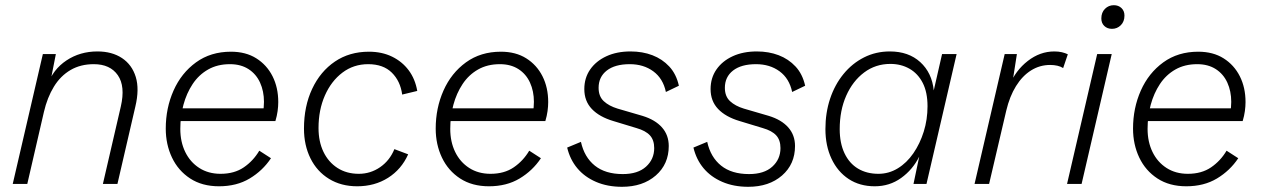

<svg xmlns="http://www.w3.org/2000/svg" viewBox="-20 -708 4864 739"><path d="M29 0 145 -500H195L171 -378L163 -381Q184 -441 236 -475.5Q288 -510 355 -510Q411 -510 449.5 -484.5Q488 -459 502.5 -412Q517 -365 501 -298L432 0H376L445 -298Q463 -376 433.5 -418.5Q404 -461 341 -461Q290 -461 251.5 -438.5Q213 -416 187.5 -374.5Q162 -333 149 -277L85 0Z M823 9Q758 9 712 -21Q666 -51 642 -101.5Q618 -152 618 -213Q618 -292 648 -359.5Q678 -427 734.5 -468Q791 -509 869 -509Q926 -509 966.5 -483.5Q1007 -458 1029 -414.5Q1051 -371 1051 -315Q1051 -299 1048.5 -280.5Q1046 -262 1040 -242H646L647 -291H1015L991 -272Q994 -285 995 -295Q996 -305 996 -316Q996 -357 981 -390Q966 -423 936.5 -442Q907 -461 865 -461Q817 -461 781 -440.5Q745 -420 721.5 -384.5Q698 -349 686 -304.5Q674 -260 674 -212Q674 -162 693 -123Q712 -84 747 -61.5Q782 -39 829 -39Q882 -39 918.5 -64Q955 -89 978 -128L1023 -99Q991 -51 941 -21Q891 9 823 9Z M1355 9Q1293 9 1246.5 -19.5Q1200 -48 1175 -98.5Q1150 -149 1150 -213Q1150 -299 1181.5 -366Q1213 -433 1269 -471Q1325 -509 1400 -509Q1450 -509 1489 -490Q1528 -471 1553 -437.5Q1578 -404 1586 -358L1528 -344Q1521 -396 1488 -428.5Q1455 -461 1397 -461Q1341 -461 1298 -428.5Q1255 -396 1230.5 -340.5Q1206 -285 1206 -215Q1206 -163 1225 -123.5Q1244 -84 1279 -61.5Q1314 -39 1361 -39Q1406 -39 1443 -64.5Q1480 -90 1498 -134L1551 -114Q1525 -56 1473.5 -23.5Q1422 9 1355 9Z M1862 9Q1797 9 1751 -21Q1705 -51 1681 -101.5Q1657 -152 1657 -213Q1657 -292 1687 -359.5Q1717 -427 1773.5 -468Q1830 -509 1908 -509Q1965 -509 2005.5 -483.5Q2046 -458 2068 -414.5Q2090 -371 2090 -315Q2090 -299 2087.5 -280.5Q2085 -262 2079 -242H1685L1686 -291H2054L2030 -272Q2033 -285 2034 -295Q2035 -305 2035 -316Q2035 -357 2020 -390Q2005 -423 1975.5 -442Q1946 -461 1904 -461Q1856 -461 1820 -440.5Q1784 -420 1760.5 -384.5Q1737 -349 1725 -304.5Q1713 -260 1713 -212Q1713 -162 1732 -123Q1751 -84 1786 -61.5Q1821 -39 1868 -39Q1921 -39 1957.5 -64Q1994 -89 2017 -128L2062 -99Q2030 -51 1980 -21Q1930 9 1862 9Z M2374 11Q2318 11 2274 -8Q2230 -27 2202 -60.5Q2174 -94 2163 -140L2216 -162Q2229 -103 2269.5 -70.5Q2310 -38 2377 -38Q2435 -38 2466.5 -66.5Q2498 -95 2498 -138Q2498 -169 2481.5 -187Q2465 -205 2430 -215L2341 -242Q2287 -258 2258 -288.5Q2229 -319 2229 -365Q2229 -408 2251.5 -440.5Q2274 -473 2314 -491.5Q2354 -510 2407 -510Q2453 -510 2491 -495.5Q2529 -481 2556 -452Q2583 -423 2593 -378L2543 -354Q2532 -406 2494.5 -433.5Q2457 -461 2404 -461Q2347 -461 2315.5 -436.5Q2284 -412 2284 -370Q2284 -337 2304 -318.5Q2324 -300 2357 -290L2453 -262Q2502 -247 2528 -217.5Q2554 -188 2554 -146Q2554 -76 2504 -32.5Q2454 11 2374 11Z M2860 11Q2804 11 2760 -8Q2716 -27 2688 -60.5Q2660 -94 2649 -140L2702 -162Q2715 -103 2755.5 -70.5Q2796 -38 2863 -38Q2921 -38 2952.5 -66.5Q2984 -95 2984 -138Q2984 -169 2967.5 -187Q2951 -205 2916 -215L2827 -242Q2773 -258 2744 -288.5Q2715 -319 2715 -365Q2715 -408 2737.5 -440.5Q2760 -473 2800 -491.5Q2840 -510 2893 -510Q2939 -510 2977 -495.5Q3015 -481 3042 -452Q3069 -423 3079 -378L3029 -354Q3018 -406 2980.5 -433.5Q2943 -461 2890 -461Q2833 -461 2801.5 -436.5Q2770 -412 2770 -370Q2770 -337 2790 -318.5Q2810 -300 2843 -290L2939 -262Q2988 -247 3014 -217.5Q3040 -188 3040 -146Q3040 -76 2990 -32.5Q2940 11 2860 11Z M3347 9Q3289 9 3246.5 -19Q3204 -47 3180.5 -97Q3157 -147 3157 -211Q3157 -274 3175 -328Q3193 -382 3226.5 -423Q3260 -464 3305.5 -487Q3351 -510 3405 -510Q3477 -510 3522 -469Q3567 -428 3574 -360L3606 -500H3662L3546 0H3496L3518 -105Q3493 -55 3448.5 -23Q3404 9 3347 9ZM3361 -39Q3401 -39 3435.5 -60Q3470 -81 3495.5 -118Q3521 -155 3535.5 -201.5Q3550 -248 3550 -299Q3550 -353 3531.5 -389Q3513 -425 3480.5 -443.5Q3448 -462 3407 -462Q3350 -462 3306 -429Q3262 -396 3237 -339.5Q3212 -283 3212 -211Q3212 -157 3230.5 -118Q3249 -79 3282.5 -59Q3316 -39 3361 -39Z M3731 0 3847 -500H3894L3874 -372L3865 -379Q3889 -437 3936 -473.5Q3983 -510 4038 -510Q4054 -510 4067 -507Q4080 -504 4090 -499L4072 -446Q4063 -452 4050 -455Q4037 -458 4022 -458Q3982 -458 3948.5 -437Q3915 -416 3890.5 -376.5Q3866 -337 3853 -282L3787 0Z M4259 -500 4143 0H4087L4203 -500ZM4260 -597Q4242 -597 4230.5 -608Q4219 -619 4219 -637Q4219 -660 4233 -674Q4247 -688 4267 -688Q4285 -688 4296.5 -677Q4308 -666 4308 -648Q4308 -625 4294 -611Q4280 -597 4260 -597Z M4546 9Q4481 9 4435 -21Q4389 -51 4365 -101.5Q4341 -152 4341 -213Q4341 -292 4371 -359.5Q4401 -427 4457.5 -468Q4514 -509 4592 -509Q4649 -509 4689.5 -483.5Q4730 -458 4752 -414.5Q4774 -371 4774 -315Q4774 -299 4771.5 -280.5Q4769 -262 4763 -242H4369L4370 -291H4738L4714 -272Q4717 -285 4718 -295Q4719 -305 4719 -316Q4719 -357 4704 -390Q4689 -423 4659.5 -442Q4630 -461 4588 -461Q4540 -461 4504 -440.5Q4468 -420 4444.5 -384.5Q4421 -349 4409 -304.5Q4397 -260 4397 -212Q4397 -162 4416 -123Q4435 -84 4470 -61.5Q4505 -39 4552 -39Q4605 -39 4641.5 -64Q4678 -89 4701 -128L4746 -99Q4714 -51 4664 -21Q4614 9 4546 9Z"/></svg>

Font: Kantumruy Pro Light
Style: Italic
Weight: 300
Italic angle: -13°
Version: Version 1.002